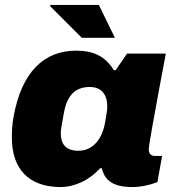

<svg xmlns="http://www.w3.org/2000/svg" viewBox="-20 -745 707 777"><path d="M311 -592H445L380 -725H185L182 -721ZM225 12C282 12 342 -16 385 -64H392C397 -45 404 -29 416 -18C438 4 473 12 516 12C549 12 586 4 617 -8L636 -114H607C592 -114 582 -122 582 -141C582 -156 607 -293 627 -400L651 -528H494L448 -461H441C405 -518 358 -540 288 -540C157 -540 67 -452 35 -273C29 -242 28 -213 28 -188C28 -58 100 12 225 12ZM297 -135C246 -135 226 -162 226 -206C226 -216 227 -226 239 -291C251 -353 280 -393 343 -393C393 -393 414 -360 414 -314C414 -303 413 -292 405 -248C394 -186 359 -135 297 -135Z"/></svg>

Font: Archivo Black
Style: Italic
Weight: 900
Italic angle: -10°
Designer: Hector Gatti
Foundry: Omnibus-Type
Version: Version 2.001